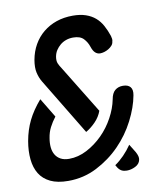

<svg xmlns="http://www.w3.org/2000/svg" viewBox="-84 -810 767 889"><g transform="rotate(-10 300.0 -365.0)"><path d="M472 -106 496 -67Q502 -56 504.5 -46.5Q507 -37 505 -29Q501 -10 481 0Q461 10 441 10Q427 10 417 5Q407 0 399 -12L392 -24Q414 -39 434.5 -60Q455 -81 472 -106ZM286 -199 125 -465Q113 -485 107.5 -509.5Q102 -534 108 -569Q115 -608 133 -639.5Q151 -671 178.5 -693.5Q206 -716 241 -728Q276 -740 318 -740Q353 -740 379 -731Q405 -722 423.5 -706Q442 -690 454.5 -667Q467 -644 476 -617Q478 -610 479 -603Q480 -596 478 -591Q477 -580 470 -572Q463 -564 453 -558Q443 -552 432.5 -549Q422 -546 413 -546Q401 -546 391 -554.5Q381 -563 374 -584Q367 -606 351 -623Q335 -640 302 -640Q284 -640 268.5 -634.5Q253 -629 241 -619Q229 -609 220.5 -596Q212 -583 209 -566Q206 -547 211 -535Q216 -523 225 -510L363 -285Q353 -257 331 -234.5Q309 -212 286 -199ZM158 -294Q141 -272 129.5 -249.5Q118 -227 114 -200Q110 -177 112 -157Q114 -137 123 -122Q132 -107 148 -98.5Q164 -90 187 -90Q230 -90 271 -111.5Q312 -133 345.5 -166.5Q379 -200 402 -242.5Q425 -285 433 -326Q438 -355 453 -367.5Q468 -380 490 -380Q514 -380 525 -367Q536 -354 531 -328Q521 -273 490 -212.5Q459 -152 411 -103Q363 -54 300.5 -22Q238 10 166 10Q115 10 82 -6Q49 -22 31.5 -50.5Q14 -79 10 -118.5Q6 -158 14 -204Q23 -255 44 -298Q65 -341 103 -385Z"/></g></svg>

Font: Maple Mono Medium
Style: Italic
Weight: 500
Italic angle: -10°
Monospace: yes
Designer: subframe7536
Version: Version 7.000